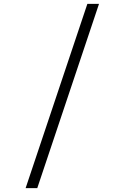

<svg xmlns="http://www.w3.org/2000/svg" viewBox="-20 -769 640 989"><path d="M430 -749H490L172 200H112Z"/></svg>

Font: Antic Slab
Style: Regular
Weight: 400
Designer: Santiago Orozco
Foundry: Santiago Orozco
Version: Version 001.001